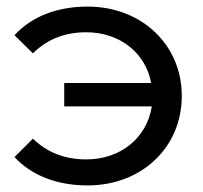

<svg xmlns="http://www.w3.org/2000/svg" viewBox="-20 -556 615 583"><path d="M80 -394C123 -437 177 -458 242 -458C343 -458 422 -396 439 -304H175V-233H441C426 -137 346 -72 242 -72C177 -72 123 -93 80 -135L24 -79C76 -23 153 7 246 7C410 7 532 -108 532 -265C532 -420 410 -536 246 -536C154 -536 76 -506 24 -449Z"/></svg>

Font: Malon Grotesk Med
Style: Regular
Weight: 500
Designer: Julieta Ulanovsky
Foundry: Julieta Ulanovsky
Version: Version 7.200